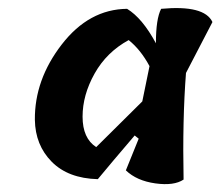

<svg xmlns="http://www.w3.org/2000/svg" viewBox="-20 -777 550 479"><path d="M369 -670Q369 -730 382 -755Q490 -765 510 -722L444 -595Q435 -478 438 -329Q414 -313 367.5 -319.5Q321 -326 294 -352L326 -431L316 -439Q257 -370 224 -330Q150 -332 109 -373.5Q68 -415 67 -478Q66 -578 134 -666Q202 -754 297 -755Q335 -732 369 -669ZM220 -410Q239 -429 276.5 -466Q314 -503 335 -524L353 -612Q331 -653 301 -677Q246 -647 216 -593.5Q186 -540 186 -486Q186 -432 220 -410Z"/></svg>

Font: Tillana SemiBold
Style: Regular
Weight: 600
Designer: Lipi Raval (Devanagari, Latin), Jonny Pinhorn (Latin)
Foundry: Indian Type Foundry
Version: Version 2.003;PS 1.0;hotconv 1.0.79;makeotf.lib2.5.61930; tt